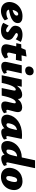

<svg xmlns="http://www.w3.org/2000/svg" viewBox="1642 -2394 767 4092"><g transform="rotate(90 2026.0 -347.5)"><path d="M214 16Q143 16 97 -14.5Q51 -45 33 -96.5Q15 -148 27 -212Q40 -280 82 -332Q124 -384 187 -413.5Q250 -443 326 -443Q388 -443 422 -425Q456 -407 466.5 -377.5Q477 -348 469 -315Q458 -269 417 -236.5Q376 -204 312 -183.5Q248 -163 167 -152L150 -223Q184 -228 219.5 -239.5Q255 -251 280.5 -269Q306 -287 311 -309Q314 -320 311 -330Q308 -340 300 -346Q292 -352 279 -352Q258 -352 240 -334.5Q222 -317 208.5 -288Q195 -259 187 -221Q180 -186 184 -158.5Q188 -131 207.5 -115.5Q227 -100 267 -100Q294 -100 324 -108Q354 -116 383 -134L414 -64Q379 -33 343 -15.5Q307 2 274.5 9Q242 16 214 16Z M628 15Q576 15 533 1.5Q490 -12 466 -34L526 -149Q549 -126 576 -109.5Q603 -93 626 -93Q643 -93 653.5 -101Q664 -109 666 -120Q669 -134 653.5 -146Q638 -158 614.5 -172Q591 -186 568.5 -205Q546 -224 534 -252.5Q522 -281 532 -323Q546 -388 598 -415.5Q650 -443 722 -443Q765 -443 805.5 -432.5Q846 -422 873 -406L815 -298Q795 -319 769 -331.5Q743 -344 723 -344Q707 -344 696.5 -337Q686 -330 684 -321Q681 -306 697.5 -293.5Q714 -281 739 -267Q764 -253 787.5 -233.5Q811 -214 823.5 -185Q836 -156 827 -113Q814 -54 760.5 -19.5Q707 15 628 15Z M1049 10Q975 10 943.5 -28Q912 -66 929 -141L982 -369L1042 -509L1184 -529L1103 -174Q1096 -143 1104.5 -129Q1113 -115 1135 -115Q1147 -115 1165.5 -121.5Q1184 -128 1200 -138L1226 -67Q1187 -29 1141.5 -9.5Q1096 10 1049 10ZM899 -311 923 -416 1283 -426 1256 -302Z M1388 10Q1358 10 1334.5 -1.5Q1311 -13 1301.5 -41Q1292 -69 1303 -118L1371 -427H1543L1480 -139Q1476 -120 1479.5 -109Q1483 -98 1496 -98Q1503 -98 1511.5 -100.5Q1520 -103 1532 -110L1551 -49Q1517 -19 1474 -4.5Q1431 10 1388 10ZM1481 -500Q1446 -500 1426 -515Q1406 -530 1399.5 -554Q1393 -578 1399 -605Q1408 -639 1434.5 -660Q1461 -681 1499 -681Q1533 -681 1553.5 -666Q1574 -651 1581 -626.5Q1588 -602 1581 -574Q1573 -537 1545 -518.5Q1517 -500 1481 -500Z M2232 10Q2201 10 2178 -1.5Q2155 -13 2146 -41Q2137 -69 2148 -117L2174 -228Q2182 -264 2180.5 -282Q2179 -300 2162 -300Q2145 -300 2126 -284.5Q2107 -269 2088.5 -234.5Q2070 -200 2051.5 -142Q2033 -84 2017 0H1958Q1983 -130 2017.5 -215Q2052 -300 2093 -348Q2134 -396 2178.5 -416Q2223 -436 2267 -436Q2309 -436 2334.5 -419.5Q2360 -403 2367 -369Q2374 -335 2360 -283L2322 -138Q2317 -120 2321 -109Q2325 -98 2338 -98Q2345 -98 2353.5 -100.5Q2362 -103 2374 -110L2393 -49Q2358 -19 2317 -4.5Q2276 10 2232 10ZM1583 0 1674 -427H1828L1739 0ZM1690 0Q1714 -126 1747.5 -210Q1781 -294 1822 -343.5Q1863 -393 1907.5 -414.5Q1952 -436 1997 -436Q2056 -436 2077.5 -396Q2099 -356 2080 -283L2011 0H1856L1903 -228Q1911 -263 1908.5 -281.5Q1906 -300 1889 -300Q1873 -300 1855 -284.5Q1837 -269 1818.5 -234.5Q1800 -200 1781.5 -142Q1763 -84 1746 0Z M2554 10Q2477 10 2446 -35.5Q2415 -81 2427 -147Q2439 -207 2473 -258.5Q2507 -310 2562 -349.5Q2617 -389 2691 -411Q2765 -433 2855 -433Q2885 -433 2904.5 -431.5Q2924 -430 2941 -427L2882 -138Q2874 -98 2898 -98Q2905 -98 2914.5 -100.5Q2924 -103 2936 -110L2954 -49Q2918 -19 2877 -4.5Q2836 10 2793 10Q2765 10 2745 -1.5Q2725 -13 2717 -40.5Q2709 -68 2718 -117L2745 -249L2831 -277Q2816 -210 2788.5 -157Q2761 -104 2724 -66.5Q2687 -29 2643.5 -9.5Q2600 10 2554 10ZM2639 -101Q2657 -101 2671 -110.5Q2685 -120 2697.5 -140.5Q2710 -161 2720.5 -195Q2731 -229 2741 -278L2761 -377L2819 -320Q2807 -324 2796 -325Q2785 -326 2773 -326Q2734 -326 2705.5 -312.5Q2677 -299 2657.5 -275.5Q2638 -252 2626 -221Q2614 -190 2608 -154Q2603 -125 2612.5 -113Q2622 -101 2639 -101Z M3112 10Q3061 10 3031 -12Q3001 -34 2990.5 -72.5Q2980 -111 2988 -160Q2998 -214 3026 -262Q3054 -310 3099 -346.5Q3144 -383 3203.5 -405Q3263 -427 3335 -428L3396 -711H3564L3443 -138Q3439 -120 3442.5 -109Q3446 -98 3460 -98Q3467 -98 3475.5 -100.5Q3484 -103 3497 -110L3516 -49Q3480 -19 3437.5 -4.5Q3395 10 3353 10Q3325 10 3305.5 -3Q3286 -16 3279.5 -45Q3273 -74 3281 -120L3307 -249L3394 -277Q3378 -210 3350 -157Q3322 -104 3285 -66.5Q3248 -29 3203.5 -9.5Q3159 10 3112 10ZM3200 -101Q3218 -101 3232.5 -110.5Q3247 -120 3259.5 -141.5Q3272 -163 3282.5 -196.5Q3293 -230 3303 -278L3323 -377L3407 -329H3326Q3290 -329 3262.5 -317Q3235 -305 3216 -283.5Q3197 -262 3185.5 -232.5Q3174 -203 3169 -167Q3167 -145 3168 -130.5Q3169 -116 3176.5 -108.5Q3184 -101 3200 -101Z M3748 16Q3675 16 3628 -16.5Q3581 -49 3564.5 -103.5Q3548 -158 3564 -227Q3582 -300 3623.5 -348Q3665 -396 3722 -419.5Q3779 -443 3840 -443Q3914 -443 3959.5 -411Q4005 -379 4021.5 -324.5Q4038 -270 4023 -202Q4008 -134 3967.5 -85Q3927 -36 3870 -10Q3813 16 3748 16ZM3771 -97Q3793 -97 3807.5 -110.5Q3822 -124 3832.5 -151Q3843 -178 3852 -217Q3864 -276 3856 -302.5Q3848 -329 3820 -329Q3800 -329 3784.5 -316.5Q3769 -304 3758.5 -278Q3748 -252 3739 -209Q3727 -149 3735 -123Q3743 -97 3771 -97Z"/></g></svg>

Font: Ysabeau Black
Style: Italic
Weight: 900
Italic angle: -12°
Version: Version 2.000;gftools[0.9.27.dev2+g8671c4b]